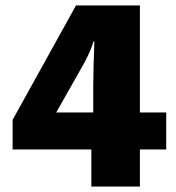

<svg xmlns="http://www.w3.org/2000/svg" viewBox="-20 -680 640 700"><path d="M313 0V-135H26V-243L257 -660H490V-270H586V-135H490V0ZM185 -270H320V-366Q320 -421 324 -529H321Q310 -493 288 -452Z"/></svg>

Font: Elaine Sans ExtraBold
Style: Regular
Weight: 800
Designer: Wei Huang
Foundry: Wei Huang
Version: Version 2.001;December 24, 2019;FontCreator 12.0.0.2547 64-b